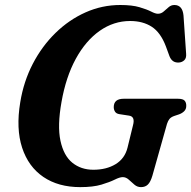

<svg xmlns="http://www.w3.org/2000/svg" viewBox="-20 -734 765 768"><path d="M461 -714Q508.5 -714 538 -705.2Q567.5 -696.5 584.5 -687.8Q601.5 -679 611.5 -679Q624.5 -679 634.5 -687.8Q644.5 -696.5 654.5 -705.2Q664.5 -714 677.5 -714Q710 -714 714 -672L724.5 -519Q726 -501.5 717.2 -493.2Q708.5 -485 696.5 -484Q669 -481.5 658 -509L643.5 -548.5Q622.5 -604 587 -627Q551.5 -650 500.5 -650Q435 -650 379 -610.8Q323 -571.5 283.2 -498.8Q243.5 -426 226 -326Q209 -231 221.8 -171.2Q234.5 -111.5 269.2 -83.2Q304 -55 353.5 -55Q405.5 -55 442.2 -77.2Q479 -99.5 490 -143L512 -233Q521.5 -268 496 -271.5L457 -277.5Q445 -279.5 440 -287.5Q435 -295.5 435 -305.5Q435 -339 475 -339H691.5Q712 -339 718.8 -331Q725.5 -323 725 -310Q725 -297.5 716.8 -289.2Q708.5 -281 696 -276.5L676.5 -270Q664 -265.5 658 -258.2Q652 -251 648 -238.5L589.5 -31Q582 -6 571.5 4.2Q561 14.5 544 14.5Q529 14.5 517.5 4.5Q506 -5.5 495 -15.5Q484 -25.5 471 -25.5Q459 -25.5 439 -15.5Q419 -5.5 385.8 4.5Q352.5 14.5 301 14.5Q213.5 14.5 153.5 -26.2Q93.5 -67 68.5 -143.2Q43.5 -219.5 61 -325Q74.5 -408 111.2 -478.8Q148 -549.5 202 -602.2Q256 -655 322.2 -684.5Q388.5 -714 461 -714Z"/></svg>

Font: Fraunces 9pt S050 SemiBold
Style: Italic
Weight: 600
Italic angle: -16°
Version: Version 1.000; ttfautohint (v1.8.3)